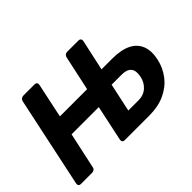

<svg xmlns="http://www.w3.org/2000/svg" viewBox="-120 -1001 1302 1302"><g transform="rotate(-45 530.5 -350.0)"><path d="M36 0Q25 0 19.5 -7Q14 -14 16 -25L154 -675Q156 -686 164.5 -693Q173 -700 184 -700H293Q304 -700 309.5 -693Q315 -686 313 -675L260 -425H521L575 -675Q577 -686 585 -693Q593 -700 604 -700H714Q724 -700 730 -693Q736 -686 734 -675L685 -451H788Q873 -451 925 -425Q977 -399 996.5 -349.5Q1016 -300 1001 -230Q987 -164 946.5 -111.5Q906 -59 842 -29.5Q778 0 693 0H456Q445 0 439.5 -7Q434 -14 436 -25L491 -283H230L174 -25Q173 -14 164.5 -7Q156 0 145 0ZM616 -125H714Q763 -125 795.5 -154.5Q828 -184 837 -230Q847 -280 826.5 -304.5Q806 -329 758 -329H660Z"/></g></svg>

Font: Rubik SemiBold
Style: Italic
Weight: 600
Italic angle: -12°
Designer: Hubert and Fischer
Foundry: Hubert and Fischer
Version: Version 2.300;gftools[0.9.30]